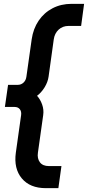

<svg xmlns="http://www.w3.org/2000/svg" viewBox="-20 -800 458 1000"><path d="M219 180Q136 180 93.5 129Q51 78 62.5 -5L90 -200.5Q92.5 -219.5 83.2 -231.2Q74 -243 55.5 -243H5.5L22 -358H72Q90 -358 102.5 -369.8Q115 -381.5 117.5 -400.5L145 -595Q153 -650.5 181.2 -692.2Q209.5 -734 253.8 -757Q298 -780 353 -780H418L402.5 -665H337.5Q306.5 -665 285.5 -645.8Q264.5 -626.5 260 -595L233 -400.5Q229 -372.5 212.5 -345.5Q196 -318.5 173 -301Q190 -282.5 199.5 -255.5Q209 -228.5 205 -200.5L177.5 -5Q173 25.5 187.8 45.2Q202.5 65 235 65H300L284 180Z"/></svg>

Font: Mohave Light SemiBold
Style: Italic
Weight: 600
Italic angle: -8°
Version: Version 2.003